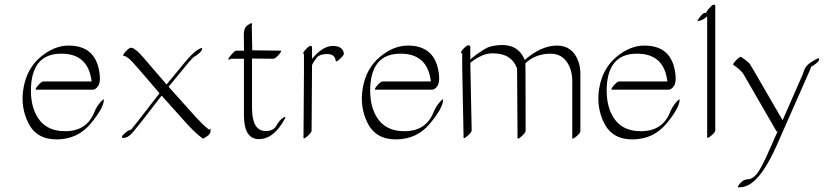

<svg xmlns="http://www.w3.org/2000/svg" viewBox="-20 -575 3578 834"><path d="M136.2 -78.1Q173.3 -3.9 265.6 -5.1Q357.9 -6.3 390.1 -88.9Q398.9 -110.8 415.3 -129.9Q431.6 -148.9 431.2 -141.1Q430.2 -106 374 -38.3Q317.9 29.3 228.8 30.5Q139.6 31.7 103.5 -39.8Q67.4 -111.3 82.5 -195.1Q97.7 -278.8 157 -328.1Q216.3 -377.4 278.3 -377Q399.4 -377 413.1 -251Q417 -216.3 406 -200.9Q395 -185.5 383.3 -185.5H137.7Q129.4 -185.5 144.8 -203.4Q160.2 -221.2 168.5 -221.2H377.9Q363.8 -341.8 247.1 -341.8Q114.3 -342.8 114.3 -179.7Q114.7 -120.1 136.2 -78.1Z M894.5 -18.1V-6.3Q894.5 2 879.2 15.6Q863.8 29.3 859.9 26.4ZM883.3 -15.6 894.5 -6.3Q894.5 7.3 878.4 17.6Q862.3 27.8 860.4 26.4Q834 7.8 795.4 -33.2L682.1 -159.7L596.2 -48.8Q595.2 -47.4 589.8 -41Q584.5 -34.7 563.2 -7.8Q542 19 525.6 22.7Q509.3 26.4 509.5 20Q509.8 13.7 523.4 2.7Q537.1 -8.3 540 -9Q543 -9.8 544.2 -10Q545.4 -10.3 546.6 -11Q547.9 -11.7 548.3 -11.7Q548.8 -11.7 550 -12.9Q551.3 -14.2 551.5 -14.4Q551.8 -14.6 553 -16.1Q554.2 -17.6 558.8 -23.7Q563.5 -29.8 574.2 -42.5L672.9 -169.9L584.5 -272.9Q548.3 -315.4 536.4 -323.2Q524.4 -331.1 523.4 -331.5H517.6Q515.6 -331.5 515.6 -334V-334.5Q515.6 -342.8 531.7 -357.2Q547.9 -371.6 550.3 -366.7H555.2Q556.2 -366.7 556.6 -366.5Q557.1 -366.2 569.8 -357.9Q582.5 -349.6 618.7 -306.6L703.6 -208L778.8 -299.3Q815.9 -344.2 836.9 -357.4Q857.9 -370.6 857.9 -364.3V-363.3Q857.9 -355 845.5 -344Q833 -333 826.7 -330.6Q820.3 -328.1 798.8 -303.2L712.4 -198.2L829.6 -67.4Q860.4 -33.7 883.3 -15.6Z M1040 -355Q1039.6 -393.1 1039.1 -422.9Q1038.6 -452.6 1053 -463.4Q1067.4 -474.1 1070.1 -474.1Q1072.8 -474.1 1073.5 -473.6Q1074.2 -473.1 1074.5 -471.9Q1074.7 -470.7 1074.7 -469.5Q1074.7 -468.3 1074.2 -466.1Q1073.7 -463.9 1073.7 -462.4L1075.7 -356.4L1198.2 -355Q1206.5 -355 1190.9 -337.2Q1175.3 -319.3 1167 -319.8Q1121.1 -320.3 1074.7 -320.8V-105Q1075.2 -5.9 1134.3 -5.9Q1168 -5.9 1180.7 -29.3Q1193.4 -52.7 1209 -63Q1224.6 -73.2 1217.3 -59.1Q1169.4 29.3 1104.7 29.3Q1040 29.3 1039.6 -73.7V-319.8H983.9Q971.2 -312.5 972.2 -316.9L972.7 -318.4Q972.7 -323.2 978.3 -329.6Q983.9 -335.9 992.2 -345.5Q1000.5 -355 1008.8 -355Z M1335.4 -319.8Q1382.3 -375.5 1425.5 -375.5Q1468.8 -375.5 1473.6 -342.8Q1474.6 -335.4 1457 -319.3Q1439.5 -303.2 1438.5 -310.5Q1434.6 -340.3 1401.4 -340.3Q1368.2 -340.3 1355.7 -324.2Q1343.3 -308.1 1339.4 -300.3Q1334.5 -291 1335 -290Q1335.4 -289.1 1335.4 -288.6L1333.5 -7.8Q1333.5 0.5 1315.9 16.1Q1298.3 31.7 1298.3 23.4L1300.3 -257.3Q1300.3 -258.3 1300.5 -260.3Q1300.8 -262.2 1300.3 -263.2V-339.4Q1291.5 -342.8 1307.9 -360.4Q1324.2 -377.9 1329.8 -375.7Q1335.4 -373.5 1335.4 -372.1Z M1609.9 -78.1Q1647 -3.9 1739.3 -5.1Q1831.5 -6.3 1863.8 -88.9Q1872.6 -110.8 1888.9 -129.9Q1905.3 -148.9 1904.8 -141.1Q1903.8 -106 1847.7 -38.3Q1791.5 29.3 1702.4 30.5Q1613.3 31.7 1577.1 -39.8Q1541 -111.3 1556.2 -195.1Q1571.3 -278.8 1630.6 -328.1Q1689.9 -377.4 1752 -377Q1873 -377 1886.7 -251Q1890.6 -216.3 1879.6 -200.9Q1868.7 -185.5 1856.9 -185.5H1611.3Q1603 -185.5 1618.4 -203.4Q1633.8 -221.2 1642.1 -221.2H1851.6Q1837.4 -341.8 1720.7 -341.8Q1587.9 -342.8 1587.9 -179.7Q1588.4 -120.1 1609.9 -78.1Z M2121.6 -343.3Q2075.7 -344.7 2022.9 -302.2L2028.8 -8.8Q2028.8 -0.5 2011.2 14.9Q1993.7 30.3 1993.7 22.5L1987.8 -279.3V-342.3Q1976.1 -345.2 1992.2 -362.5Q2008.3 -379.9 2015.6 -378.2Q2022.9 -376.5 2022.9 -375V-317.4Q2084.5 -366.7 2110.8 -373Q2225.1 -399.9 2259.3 -314.5Q2331.1 -377 2399.2 -377Q2467.3 -377 2492.2 -308.6Q2501 -283.7 2501 -252.9V-5.4Q2501 2.9 2484.9 16.6Q2468.8 30.3 2465.8 25.9V-221.7Q2465.8 -251.5 2457.5 -275.9Q2433.1 -341.8 2372.3 -341.8Q2311.5 -341.8 2269.5 -306.6Q2265.6 -303.2 2262.2 -300.3Q2262.7 -286.6 2262.7 -254.4L2263.2 -6.8Q2263.2 1.5 2245.6 17.1Q2228 32.7 2228 24.4L2226.1 -277.3Q2202.1 -343.3 2121.6 -343.3Z M2637.2 -78.1Q2674.3 -3.9 2766.6 -5.1Q2858.9 -6.3 2891.1 -88.9Q2899.9 -110.8 2916.3 -129.9Q2932.6 -148.9 2932.1 -141.1Q2931.2 -106 2875 -38.3Q2818.8 29.3 2729.7 30.5Q2640.6 31.7 2604.5 -39.8Q2568.4 -111.3 2583.5 -195.1Q2598.6 -278.8 2658 -328.1Q2717.3 -377.4 2779.3 -377Q2900.4 -377 2914.1 -251Q2918 -216.3 2907 -200.9Q2896 -185.5 2884.3 -185.5H2638.7Q2630.4 -185.5 2645.8 -203.4Q2661.1 -221.2 2669.4 -221.2H2878.9Q2864.7 -341.8 2748 -341.8Q2615.2 -342.8 2615.2 -179.7Q2615.7 -120.1 2637.2 -78.1Z M3086.9 -8.8Q3086.9 -0.5 3070.6 13.2Q3054.2 26.9 3051.8 22.5V-503.9Q3032.2 -486.3 3013.7 -483.9Q3007.3 -482.9 3012.2 -490.2Q3017.1 -497.6 3025.6 -507.8Q3034.2 -518.1 3040 -518.6Q3045.9 -519 3047.9 -520Q3048.8 -522 3050.3 -525.9Q3051.8 -529.8 3064.7 -543.5Q3077.6 -557.1 3082.3 -554.7Q3086.9 -552.2 3086.9 -550.8Z M3535.6 -321.8Q3538.6 -322.3 3537.8 -315.4Q3537.1 -308.6 3523.4 -298.1Q3509.8 -287.6 3507.6 -287.1Q3505.4 -286.6 3504.4 -286.6Q3503.9 -285.6 3502.2 -281.2Q3500.5 -276.9 3499.5 -273.9L3356.9 49.8Q3292 198.2 3229.5 229.5Q3210 239.3 3188 238.8Q3179.7 238.8 3195.1 221.2Q3210.4 203.6 3229.2 203.6Q3248 203.6 3267.6 180.2Q3287.1 156.7 3323.2 73.7L3357.9 -4.9Q3354 -2.9 3352.5 -5.4L3210 -252Q3199.7 -270 3166 -293Q3161.1 -296.4 3178 -313.7Q3194.8 -331.1 3199.7 -327.6Q3244.1 -297.4 3241.7 -286.6Q3244.1 -287.1 3244.6 -285.2L3379.4 -52.7L3465.8 -249.5Q3466.8 -252 3473.6 -271.2Q3480.5 -290.5 3503.9 -305.4Q3527.3 -320.3 3535.6 -321.8Z"/></svg>

Font: ML-NILA06_NewLipi
Style: Regular
Weight: 400
Designer: CLT@C-DIT
Version: Version ML-NILA06_NewLipi 2.